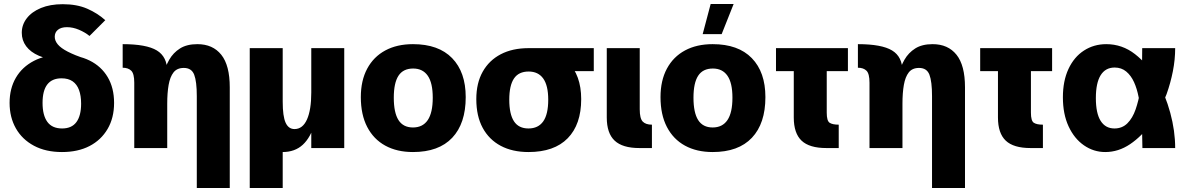

<svg xmlns="http://www.w3.org/2000/svg" viewBox="-20 -741 5944 961"><path d="M290 20Q209 20 150 -11.5Q91 -43 59.5 -98.5Q28 -154 28 -226Q28 -298 59.5 -352Q91 -406 150 -436.5Q209 -467 291 -467Q370 -467 428.5 -438Q487 -409 519 -355Q551 -301 551 -226Q551 -151 518.5 -95.5Q486 -40 428 -10Q370 20 290 20ZM291 -98Q339 -98 362.5 -130Q386 -162 386 -222Q386 -262 375.5 -290.5Q365 -319 343.5 -334Q322 -349 288 -349Q193 -349 193 -226Q193 -164 217 -131Q241 -98 291 -98ZM276 -438Q216 -444 174.5 -462Q133 -480 111 -509.5Q89 -539 89 -577Q89 -617 114 -649.5Q139 -682 185 -701Q231 -720 294 -720Q365 -720 416.5 -697.5Q468 -675 507 -640L428 -561Q406 -579 375.5 -592Q345 -605 315 -605Q286 -605 270 -592Q254 -579 254 -557Q254 -537 269.5 -518.5Q285 -500 319 -482.5Q353 -465 408 -446Z M652 -327Q652 -372 637 -387Q622 -402 594 -402V-520Q713 -520 765 -488.5Q817 -457 817 -384V0H652ZM965 -260Q965 -333 952 -367Q939 -401 900 -401Q866 -401 848.5 -378.5Q831 -356 824 -316Q817 -276 817 -222L800 -288L798 -368Q807 -407 827 -442Q847 -477 881 -498.5Q915 -520 968 -520Q1045 -520 1087.5 -467Q1130 -414 1130 -304V200H965Z M1230 -500H1395V200H1230ZM1555 -123Q1535 -53 1495.5 -16.5Q1456 20 1394 20Q1317 20 1273.5 -36Q1230 -92 1230 -196V-500H1395V-232Q1395 -159 1409.5 -127Q1424 -95 1454 -95Q1495 -95 1516.5 -143Q1538 -191 1538 -278L1553 -211ZM1538 -500H1703V0H1538Z M2047 20Q1967 20 1908.5 -12Q1850 -44 1818 -105.5Q1786 -167 1786 -255Q1786 -338 1818 -397.5Q1850 -457 1908.5 -488.5Q1967 -520 2047 -520Q2175 -520 2243 -450Q2311 -380 2311 -255Q2311 -123 2243.5 -51.5Q2176 20 2047 20ZM2047 -103Q2096 -103 2121 -140Q2146 -177 2146 -252Q2146 -326 2121 -362Q2096 -398 2048 -398Q1998 -398 1974.5 -362Q1951 -326 1951 -252Q1951 -177 1974.5 -140Q1998 -103 2047 -103Z M2364 -245Q2364 -325 2396 -382Q2428 -439 2486.5 -469.5Q2545 -500 2625 -500Q2753 -500 2821 -432.5Q2889 -365 2889 -245Q2889 -118 2821.5 -49Q2754 20 2625 20Q2545 20 2486.5 -11Q2428 -42 2396 -101Q2364 -160 2364 -245ZM2625 -98Q2674 -98 2699 -133.5Q2724 -169 2724 -242Q2724 -313 2699 -348Q2674 -383 2626 -383Q2576 -383 2552.5 -348Q2529 -313 2529 -242Q2529 -170 2552.5 -134Q2576 -98 2625 -98ZM2620 -500H2952V-385H2665Z M3180 0Q3096 0 3056.5 -37Q3017 -74 3017 -153V-500H3182V-194Q3182 -148 3197 -132.5Q3212 -117 3243 -117V0Z M3547 20Q3467 20 3408.5 -12Q3350 -44 3318 -105.5Q3286 -167 3286 -255Q3286 -338 3318 -397.5Q3350 -457 3408.5 -488.5Q3467 -520 3547 -520Q3675 -520 3743 -450Q3811 -380 3811 -255Q3811 -123 3743.5 -51.5Q3676 20 3547 20ZM3547 -103Q3596 -103 3621 -140Q3646 -177 3646 -252Q3646 -326 3621 -362Q3596 -398 3548 -398Q3498 -398 3474.5 -362Q3451 -326 3451 -252Q3451 -177 3474.5 -140Q3498 -103 3547 -103ZM3537 -721H3652L3592 -570H3497Z M3864 -500H4224V-385H3864ZM4178 0H4116Q4031 0 3992 -37Q3953 -74 3953 -153V-500H4118V-177Q4118 -136 4132.5 -126.5Q4147 -117 4178 -117Z M4332 -327Q4332 -372 4317 -387Q4302 -402 4274 -402V-520Q4393 -520 4445 -488.5Q4497 -457 4497 -384V0H4332ZM4645 -260Q4645 -333 4632 -367Q4619 -401 4580 -401Q4546 -401 4528.5 -378.5Q4511 -356 4504 -316Q4497 -276 4497 -222L4480 -288L4478 -368Q4487 -407 4507 -442Q4527 -477 4561 -498.5Q4595 -520 4648 -520Q4725 -520 4767.5 -467Q4810 -414 4810 -304V200H4645Z M4886 -500H5246V-385H4886ZM5200 0H5138Q5053 0 5014 -37Q4975 -74 4975 -153V-500H5140V-177Q5140 -136 5154.5 -126.5Q5169 -117 5200 -117Z M5512 20Q5454 20 5405.5 -13.5Q5357 -47 5328.5 -108.5Q5300 -170 5300 -254Q5300 -336 5328 -396Q5356 -456 5405.5 -488Q5455 -520 5517 -520Q5597 -520 5661 -470Q5725 -420 5771 -341Q5813 -266 5837.5 -176Q5862 -86 5862 0H5698Q5697 -35 5696.5 -78.5Q5696 -122 5692.5 -168Q5689 -214 5679 -255Q5671 -297 5656 -330Q5641 -363 5617 -383Q5593 -403 5559 -403Q5513 -403 5489 -364.5Q5465 -326 5465 -250Q5465 -174 5489 -136Q5513 -98 5558 -98Q5597 -98 5623 -124Q5649 -150 5664 -193.5Q5679 -237 5687 -287Q5695 -343 5696 -399.5Q5697 -456 5697 -500H5862Q5862 -443 5850.5 -384.5Q5839 -326 5819 -270Q5789 -190 5742 -124.5Q5695 -59 5636.5 -19.5Q5578 20 5512 20Z"/></svg>

Font: Moderustic
Style: Bold
Weight: 700
Designer: Tural Alisoy
Foundry: TAFT Foundry
Version: Version 2.120